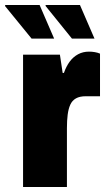

<svg xmlns="http://www.w3.org/2000/svg" viewBox="-50 -746 419 766"><path d="M42 0V-528H189L200 -455H205Q214 -481 228 -500Q242 -519 261.5 -529.5Q281 -540 305 -540Q317 -540 328.5 -538Q340 -536 349 -532V-362H292Q268 -362 253 -353.5Q238 -345 230.5 -328.5Q223 -312 220 -288.5Q217 -265 217 -235V0ZM237 -592 132 -722V-726H269L327 -592ZM76 -592 -30 -722 -29 -726H108L166 -592Z"/></svg>

Font: Archivo Condensed Black
Style: Regular
Weight: 900
Width: 3
Designer: Hector Gatti
Foundry: Omnibus-Type
Version: Version 2.001